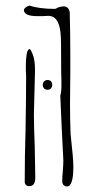

<svg xmlns="http://www.w3.org/2000/svg" viewBox="-20 -679 343 691"><path d="M204 -25Q204 -46 206 -62Q208 -90 208 -101L202 -221Q200 -255 197 -334Q202 -353 201 -378V-391Q200 -408 200 -464Q200 -524 199 -545Q196 -622 154 -622L135 -621H113Q68 -621 66 -642Q66 -647 72 -652Q78 -657 87 -659Q120 -647 179 -647Q194 -656 211 -656Q219 -656 225 -649Q231 -642 231 -632Q233 -560 233 -487V-414L232 -305Q232 -253 234 -195L235 -188V-187Q244 -109 244 -79Q244 -8 221 -8Q214 -8 209 -13Q204 -18 204 -25ZM69 -24Q69 -122 72 -213Q74 -335 74 -400Q74 -413 73 -424V-442Q73 -465 75.5 -481Q78 -497 83 -501Q84 -502 87 -502Q89 -502 92 -496.5Q95 -491 98 -483Q106 -463 106 -425L104 -346L102 -269Q102 -225 105 -153L107 -39Q107 -9 85 -9Q78 -9 73.5 -13.5Q69 -18 69 -24ZM134 -374Q134 -382 139 -386.5Q144 -391 151 -391Q159 -391 163.5 -386.5Q168 -382 168 -374Q168 -366 163.5 -361Q159 -356 151 -356Q143 -356 138.5 -361Q134 -366 134 -374Z"/></svg>

Font: Amatic SC
Style: Regular
Weight: 400
Designer: Multiple Designers
Foundry: Vernon Adams
Version: Version 2.505